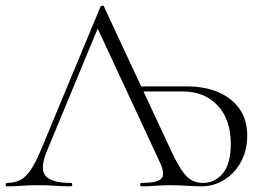

<svg xmlns="http://www.w3.org/2000/svg" viewBox="-22 -658 929 678"><path d="M635 -353Q702 -353 750 -332Q798 -311 824.5 -272.5Q851 -234 851 -179Q851 -128 829.5 -87.5Q808 -47 771 -23.5Q734 0 688 0Q671 0 638 -2Q605 -4 580 -4Q549 -4 526.5 -2Q504 0 477 0Q473 0 473 -6Q473 -12 477 -12Q533 -12 547.5 -27Q562 -42 543 -84L323 -557L143 -123Q118 -62 139 -37Q160 -12 228 -12Q233 -12 233 -6Q233 0 228 0Q198 0 173 -2Q148 -4 110 -4Q75 -4 53.5 -2Q32 0 2 0Q-2 0 -2 -6Q-2 -12 2 -12Q29 -12 49 -22Q69 -32 86.5 -58Q104 -84 124 -132L333 -635Q335 -638 339.5 -638Q344 -638 345 -635L577 -137Q600 -87 618 -59.5Q636 -32 654 -22Q672 -12 695 -12Q736 -12 764.5 -45.5Q793 -79 793 -150Q793 -236 746.5 -285.5Q700 -335 623 -335H454L453 -353Z"/></svg>

Font: Cormorant Garamond Light
Style: Regular
Weight: 300
Designer: Christian Thalmann (Catharsis Fonts)
Foundry: Catharsis Fonts
Version: Version 4.001